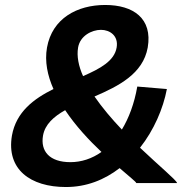

<svg xmlns="http://www.w3.org/2000/svg" viewBox="-20 -736 788 772"><path d="M245 16C328 16 400 -13 461 -60C500 -26 527 -5 528 0H692C689 -12 622 -67 543 -142C599 -213 636 -299 651 -378L532 -388C520 -319 498 -261 470 -215C430 -257 391 -303 360 -348C457 -390 555 -439 574 -545C594 -662 516 -716 403 -716C290 -716 190 -662 169 -545C159 -489 171 -432 195 -378C116 -339 45 -286 28 -191C5 -55 102 16 245 16ZM153 -191C161 -236 196 -267 242 -293C284 -230 338 -172 388 -125C350 -98 307 -84 263 -84C179 -84 142 -128 153 -191ZM294 -545C302 -592 349 -616 386 -616C422 -616 457 -592 449 -545C440 -491 383 -460 314 -430C296 -470 288 -510 294 -545Z"/></svg>

Font: Uncut Sans Semibold
Style: Italic
Weight: 600
Italic angle: -10°
Designer: Kasper Nordkvist
Foundry: Uncut Type
Version: Version 1.111;FEAKit 1.0